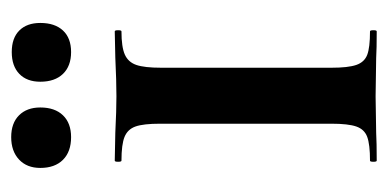

<svg xmlns="http://www.w3.org/2000/svg" viewBox="-195 -498 693 343"><g transform="rotate(-90 151.5 -326.5)"><path d="M267 -12Q269 -12 269 -6Q269 0 267 0Q236 0 219 -1L151 -2L86 -1Q68 0 36 0Q34 0 34 -6Q34 -12 36 -12Q65 -12 78.5 -17Q92 -22 97 -36.5Q102 -51 102 -81V-387Q102 -417 97 -431Q92 -445 78.5 -450.5Q65 -456 36 -456Q34 -456 34 -462Q34 -468 36 -468L86 -467Q126 -465 151 -465Q178 -465 220 -467L267 -468Q269 -468 269 -462Q269 -456 267 -456Q239 -456 225.5 -450Q212 -444 207 -429.5Q202 -415 202 -385V-81Q202 -51 207 -36.5Q212 -22 225 -17Q238 -12 267 -12ZM23 -601Q23 -625 38 -639Q53 -653 78 -653Q103 -653 117 -639Q131 -625 131 -601Q131 -575 117 -560.5Q103 -546 78 -546Q52 -546 37.5 -560.5Q23 -575 23 -601ZM177 -601Q177 -625 191 -638.5Q205 -652 230 -652Q255 -652 268.5 -638.5Q282 -625 282 -601Q282 -575 268.5 -560.5Q255 -546 230 -546Q205 -546 191 -560.5Q177 -575 177 -601Z"/></g></svg>

Font: Cormorant SC
Style: Bold
Weight: 700
Designer: Christian Thalmann (Catharsis Fonts)
Foundry: Catharsis Fonts
Version: Version 4.000